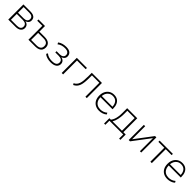

<svg xmlns="http://www.w3.org/2000/svg" viewBox="551 -2364 4365 4365"><g transform="rotate(45 2733.5 -182.0)"><path d="M95 0V-487H322Q376 -487 412.5 -472.5Q449 -458 467.5 -430Q486 -402 486 -358Q486 -315 456.5 -284Q427 -253 380 -245V-252Q416 -249 443.5 -233.5Q471 -218 486 -192Q501 -166 501 -133Q501 -71 455.5 -35.5Q410 0 330 0ZM141 -40H334Q392 -40 423.5 -63.5Q455 -87 455 -133Q455 -180 423.5 -204Q392 -228 334 -228H141ZM141 -267H326Q380 -267 410 -291Q440 -315 440 -358Q440 -402 410 -425Q380 -448 326 -448H141Z M743 0V-447H579V-487H789V-306H962Q1053 -306 1101 -265.5Q1149 -225 1149 -153Q1149 -106 1128 -71Q1107 -36 1065 -18Q1023 0 962 0ZM789 -40H963Q1029 -40 1065.5 -67.5Q1102 -95 1102 -153Q1102 -212 1065.5 -239Q1029 -266 963 -266H789Z M1459 8Q1398 8 1342 -9.5Q1286 -27 1255 -58L1276 -95Q1311 -63 1358.5 -48.5Q1406 -34 1459 -34Q1541 -34 1576 -60Q1611 -86 1611 -133Q1611 -180 1579.5 -204Q1548 -228 1490 -228H1379V-268H1482Q1533 -268 1564.5 -291.5Q1596 -315 1596 -358Q1596 -402 1564 -427.5Q1532 -453 1466 -453Q1415 -453 1370 -439.5Q1325 -426 1284 -394L1263 -433Q1305 -465 1357 -480Q1409 -495 1466 -495Q1556 -495 1599 -459Q1642 -423 1642 -358Q1642 -315 1612.5 -284Q1583 -253 1533 -245V-252Q1571 -249 1599 -233Q1627 -217 1642.5 -191.5Q1658 -166 1658 -133Q1658 -70 1609 -31Q1560 8 1459 8Z M1812 0V-487H2137V-447H1858V0Z M2190 9 2167 -26Q2205 -45 2229.5 -72.5Q2254 -100 2268 -141Q2282 -182 2287.5 -241Q2293 -300 2293 -384V-487H2620V0H2575V-448H2337V-383Q2337 -296 2330.5 -231Q2324 -166 2307.5 -120Q2291 -74 2262 -43Q2233 -12 2190 9Z M3020 8Q2946 8 2892 -22Q2838 -52 2808.5 -108Q2779 -164 2779 -243Q2779 -318 2807.5 -374.5Q2836 -431 2887 -463Q2938 -495 3007 -495Q3075 -495 3120.5 -465.5Q3166 -436 3189.5 -383Q3213 -330 3213 -256V-234H2808V-274H3191L3171 -258Q3171 -349 3129 -401.5Q3087 -454 3006 -454Q2950 -454 2909.5 -427.5Q2869 -401 2847 -355Q2825 -309 2825 -249V-243Q2825 -177 2848.5 -130Q2872 -83 2915.5 -58.5Q2959 -34 3018 -34Q3061 -34 3102.5 -47.5Q3144 -61 3184 -95L3205 -59Q3172 -27 3121.5 -9.5Q3071 8 3020 8Z M3306 131V-40H3354Q3383 -77 3399.5 -121Q3416 -165 3423.5 -219.5Q3431 -274 3431 -339V-487H3755V-40H3831V131H3790V0H3347V131ZM3407 -40H3710V-448H3475V-338Q3474 -250 3457.5 -173Q3441 -96 3407 -40Z M3967 0V-487H4010V-47H3995L4327 -487H4370V0H4327V-440H4342L4010 0Z M4664 0V-447H4474V-487H4900V-447H4710V0Z M5214 8Q5140 8 5086 -22Q5032 -52 5002.5 -108Q4973 -164 4973 -243Q4973 -318 5001.5 -374.5Q5030 -431 5081 -463Q5132 -495 5201 -495Q5269 -495 5314.5 -465.5Q5360 -436 5383.5 -383Q5407 -330 5407 -256V-234H5002V-274H5385L5365 -258Q5365 -349 5323 -401.5Q5281 -454 5200 -454Q5144 -454 5103.5 -427.5Q5063 -401 5041 -355Q5019 -309 5019 -249V-243Q5019 -177 5042.5 -130Q5066 -83 5109.5 -58.5Q5153 -34 5212 -34Q5255 -34 5296.5 -47.5Q5338 -61 5378 -95L5399 -59Q5366 -27 5315.5 -9.5Q5265 8 5214 8Z"/></g></svg>

Font: Nunito Sans 10pt ExtraLight
Style: Regular
Weight: 250
Designer: Vernon Adams
Foundry: Vernon Adams
Version: Version 3.101;gftools[0.9.27]